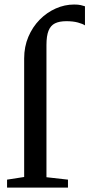

<svg xmlns="http://www.w3.org/2000/svg" viewBox="-20 -850 405 870"><path d="M12 0V-36L89.5 -48V-585Q89.5 -638.5 108.5 -683.2Q127.5 -728 159.8 -760.8Q192 -793.5 232.5 -811.5Q273 -829.5 316 -829.5Q334.5 -829.5 346.2 -826.8Q358 -824 365 -821.5V-735Q355 -742 333 -748Q311 -754 281 -754Q249 -754 229.2 -744.2Q209.5 -734.5 200 -711Q190.5 -687.5 190.5 -646V-47L288 -36V0Z"/></svg>

Font: Merriweather 72pt
Style: Regular
Weight: 400
Version: Version 2.100